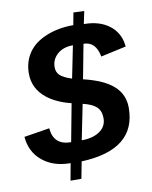

<svg xmlns="http://www.w3.org/2000/svg" viewBox="-95 -808 749 949"><g transform="rotate(-10 280.0 -334.0)"><path d="M527.3 -231.4Q527.3 -21.5 252 -10.3L235.8 74.2H181.2L196.8 -11.2Q110.8 -11.2 55.7 -56.9Q0.5 -102.5 -5.4 -178.7L122.6 -199.2Q129.4 -112.8 217.3 -112.8L252.9 -302.2Q179.2 -320.3 132.8 -356.9Q70.3 -406.7 70.3 -482.4Q70.3 -542.5 101.1 -586.9Q131.3 -630.9 191.9 -655.8Q252.4 -680.7 328.1 -680.7L339.8 -742.2L393.6 -740.2L380.4 -676.8Q459.5 -676.8 509 -638.2Q558.6 -599.6 564.9 -531.7L437.5 -503.9Q423.3 -581.1 361.8 -581.1L329.1 -408.7Q431.2 -384.3 479.2 -341.1Q527.3 -297.9 527.3 -231.4ZM201.2 -491.2Q201.2 -467.3 217 -451.4Q232.9 -435.5 276.4 -421.4L309.1 -583Q260.7 -583 231 -557.1Q201.2 -531.2 201.2 -491.2ZM395.5 -201.7Q395.5 -239.3 374 -259Q352.5 -278.8 306.2 -289.6L270.5 -112.8Q326.7 -112.8 361.1 -136.7Q395.5 -160.6 395.5 -201.7Z"/></g></svg>

Font: Arimo
Style: Bold Italic
Weight: 700
Italic angle: -12°
Designer: Steve Matteson
Foundry: Monotype Imaging Inc.
Version: Version 1.33